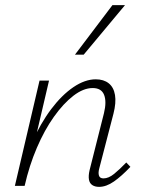

<svg xmlns="http://www.w3.org/2000/svg" viewBox="-20 -724 555 748"><path d="M366 4Q350 4 339.5 -3Q329 -10 326.5 -24.5Q324 -39 329 -61L385 -283Q396 -328 385.5 -354.5Q375 -381 341 -381Q305 -381 266 -351Q227 -321 190 -269Q153 -217 123.5 -148Q94 -79 76 0H47Q70 -91 104 -167.5Q138 -244 179.5 -299Q221 -354 266 -384.5Q311 -415 353 -415Q384 -415 403.5 -399.5Q423 -384 428 -354Q433 -324 422 -281L367 -69Q362 -51 365.5 -40Q369 -29 383 -29Q403 -29 424.5 -46.5Q446 -64 472 -91L488 -74Q454 -38 424 -17Q394 4 366 4ZM38 0 134 -410H171L75 0ZM272 -511 418 -704H467L306 -511Z"/></svg>

Font: Ysabeau Office ExtraLight
Style: Italic
Weight: 250
Italic angle: -12°
Designer: Christian Thalmann (Catharsis Fonts)
Version: Version 2.001;gftools[0.9.30]; featfreeze: tnum,lnum,ss02